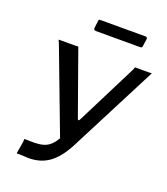

<svg xmlns="http://www.w3.org/2000/svg" viewBox="-166 -1057 1023 1175"><g transform="rotate(20 345.0 -469.5)"><path d="M81 -2 94 -80Q95 -88 94.5 -93.5Q94 -99 97 -99L141 -98Q185 -97 214.5 -104.5Q244 -112 267 -134.5Q290 -157 310 -199L575 -725Q578 -732 579.5 -737.5Q581 -743 583 -742H670Q679 -742 684.5 -743Q690 -744 690 -742L396 -170Q346 -72 282.5 -31Q219 10 127 1L100 0Q92 0 86.5 0.5Q81 1 81 -2ZM306 -158 92 -724Q89 -732 86 -736.5Q83 -741 85 -742H193Q201 -742 206.5 -743Q212 -744 212 -742L360 -327Q363 -319 367 -319.5Q371 -320 376 -330L403 -321ZM589 -928 582 -881Q581 -873 578 -871Q575 -869 565 -869H279Q271 -869 268 -874Q265 -879 266 -886L272 -933Q273 -939 274.5 -940.5Q276 -942 281 -942H579Q584 -942 587 -937.5Q590 -933 589 -928Z"/></g></svg>

Font: Libre Franklin Medium
Style: Italic
Weight: 500
Italic angle: -8°
Designer: Pablo Impallari, Rodrigo Fuenzalida, Nhung Nguyen
Foundry: Impallari Type
Version: Version 3.000